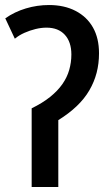

<svg xmlns="http://www.w3.org/2000/svg" viewBox="-20 -744 444 764"><path d="M175 -724Q236 -724 281 -700.5Q326 -677 350 -634.5Q374 -592 374 -532Q374 -491 364.5 -454.5Q355 -418 335.5 -384.5Q316 -351 285 -321.5Q254 -292 212 -266V0H106V-313Q149 -334 179 -358Q209 -382 228 -409Q247 -436 255.5 -466Q264 -496 264 -527Q264 -577 238 -605.5Q212 -634 165 -634Q144 -634 121.5 -628.5Q99 -623 77.5 -613.5Q56 -604 39 -590L1 -671Q38 -697 83 -710.5Q128 -724 175 -724Z"/></svg>

Font: Noto Sans Display SemiCondensed Medium
Style: Regular
Weight: 500
Width: 4
Designer: Monotype Design Team
Foundry: Monotype Imaging Inc.
Version: Version 2.003